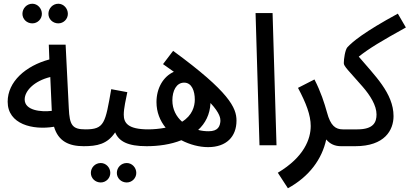

<svg xmlns="http://www.w3.org/2000/svg" viewBox="-20 -777 2191 1027"><path d="M292 -652C320 -652 343 -675 343 -703C343 -732 320 -757 292 -757C262 -757 239 -732 239 -703C239 -675 262 -652 292 -652ZM153 -652C181 -652 204 -675 204 -703C204 -732 181 -757 153 -757C123 -757 100 -732 100 -703C100 -675 123 -652 153 -652Z M428 5C468 5 484 -15 484 -42C484 -68 469 -85 437 -85C367 -85 352 -107 348 -198L331 -538H241L244 -459C117 -425 21 -340 21 -233C21 -112 156 -80 269 -99C292 -21 349 5 428 5ZM112 -245C112 -291 163 -344 249 -365L257 -184C199 -177 112 -186 112 -245Z M658 199C686 199 709 176 709 148C709 119 686 95 658 95C628 95 605 119 605 148C605 176 628 199 658 199ZM519 199C547 199 570 176 570 148C570 119 547 95 519 95C489 95 466 119 466 148C466 176 489 199 519 199Z M427 5C500 5 554 -6 596 -69C616 -21 663 5 764 5C806 5 821 -15 821 -42C821 -68 806 -85 774 -85C663 -85 642 -120 642 -164C642 -198 654 -249 661 -284L575 -300C543 -118 539 -85 437 -85Z M1093 10C1191 10 1245 -46 1245 -132C1245 -200 1207 -285 906 -505L852 -434C873 -419 892 -406 910 -393C852 -367 817 -304 817 -231C817 -177 836 -131 866 -94C834 -88 801 -85 773 -85L764 5C827 5 893 -4 950 -27C996 -3 1047 10 1093 10ZM902 -240C902 -291 923 -335 965 -335C1006 -335 1022 -290 1022 -244C1022 -208 1008 -159 954 -126C923 -153 902 -192 902 -240ZM1159 -130C1157 -102 1147 -75 1096 -75C1077 -75 1059 -77 1040 -82C1078 -117 1103 -164 1106 -226C1158 -170 1159 -143 1159 -130Z M1368 0H1459L1438 -707H1347Z M1520 230C1635 167 1702 74 1725 -31C1745 -7 1771 5 1804 5C1845 5 1861 -15 1861 -42C1861 -68 1846 -85 1814 -85C1775 -85 1748 -104 1729 -176C1715 -226 1696 -286 1662 -352L1574 -307C1617 -226 1642 -162 1642 -103C1642 -34 1607 63 1466 147Z M1804 5H1880C2038 5 2085 -81 2085 -156C2085 -279 1982 -375 1899 -474C1954 -518 2021 -558 2151 -630L2108 -704C1926 -605 1866 -554 1838 -524C1826 -510 1819 -462 1819 -439C1819 -422 1845 -399 1920 -313C1960 -267 1994 -213 1994 -165C1994 -123 1978 -85 1891 -85H1814Z"/></svg>

Font: Noto Sans Arabic ExtCond Med
Style: Regular
Weight: 500
Width: 2
Designer: Monotype Design Team, Nadine Chahine, Nizar Qandah and Khaled Hosny
Foundry: Monotype Imaging Inc.
Version: Version 2.012